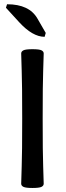

<svg xmlns="http://www.w3.org/2000/svg" viewBox="-20 -889 314 916"><path d="M134.8 7.8Q102.5 7.8 91.8 2.4Q81.1 -2.9 81.1 -12.7Q81.1 -33.2 83.5 -94.7Q85.9 -156.2 85.9 -323.2Q85.9 -490.2 83.5 -551.8Q81.1 -613.3 81.1 -633.8Q81.1 -643.6 91.8 -648.9Q102.5 -654.3 134.8 -654.3Q167.5 -654.3 178 -648.9Q188.5 -643.6 188.5 -633.8Q188.5 -613.3 186 -551.8Q183.6 -490.2 183.6 -323.2Q183.6 -156.2 186 -94.7Q188.5 -33.2 188.5 -12.7Q188.5 -2.9 178 2.4Q167.5 7.8 134.8 7.8ZM192.9 -713.4Q135.7 -713.4 71.8 -782.7L8.3 -852.1L13.7 -868.7Q119.6 -868.7 158.7 -800.3L198.2 -731.9Z"/></svg>

Font: Bainsley
Style: Regular
Weight: 400
Designer: Paul James MIller
Foundry: High-Logic / Made with FontCreator
Version: Version 1.411;March 28, 2021;FontCreator 13.0.0.2683 64-bit